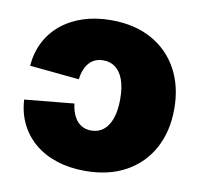

<svg xmlns="http://www.w3.org/2000/svg" viewBox="-67 -615 730 696"><g transform="rotate(10 298.0 -266.5)"><path d="M288.6 10.3Q231.4 10.3 184.6 -4.9Q137.7 -20 103.5 -48.6Q69.3 -77.1 49.6 -116.9Q29.8 -156.7 26.9 -206.1L209 -223.6Q211.4 -203.1 217.8 -187Q224.1 -170.9 233.9 -159.9Q243.7 -148.9 256.6 -143.3Q269.5 -137.7 285.6 -137.7Q311.5 -137.7 330.3 -152.6Q349.1 -167.5 359.4 -196.5Q369.6 -225.6 369.6 -267.6Q369.6 -310.1 359.4 -338.6Q349.1 -367.2 330.3 -381.6Q311.5 -396 285.6 -396Q269.5 -396 256.6 -390.6Q243.7 -385.3 233.9 -374.5Q224.1 -363.8 218 -348.4Q211.9 -333 209 -313L26.9 -330.6Q30.8 -378.9 50.8 -418.2Q70.8 -457.5 105 -485.6Q139.2 -513.7 185.8 -529.1Q232.4 -544.4 288.6 -544.4Q375.5 -544.4 438.2 -509.5Q501 -474.6 534.9 -412.1Q568.8 -349.6 568.8 -267.1Q568.8 -184.1 534.9 -121.6Q501 -59.1 438.2 -24.4Q375.5 10.3 288.6 10.3Z"/></g></svg>

Font: Inter 20pt Black
Style: Regular
Weight: 900
Version: Version 4.001;git-66647c0bb